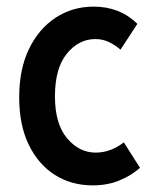

<svg xmlns="http://www.w3.org/2000/svg" viewBox="-20 -549 468 580"><path d="M38 -255Q38 -340 67.5 -401Q97 -462 148 -495.5Q199 -529 263 -529Q342 -529 395 -477L344 -399Q329 -412 310 -421.5Q291 -431 268 -431Q218 -431 182 -387Q146 -343 146 -258Q146 -175 182.5 -131.5Q219 -88 269 -88Q294 -88 316 -97Q338 -106 354 -119L403 -42Q377 -19 341 -4Q305 11 260 11Q196 11 146 -20.5Q96 -52 67 -111.5Q38 -171 38 -255Z"/></svg>

Font: Radio Canada Condensed Medium
Style: Regular
Weight: 500
Width: 3
Designer: Charles Daoud, Etienne Aubert Bonn, Alexandre Saumier Demers, Jacques Le Bailly
Foundry: Radio-Canada
Version: Version 2.104; ttfautohint (v1.8.4.7-5d5b);gftools[0.9.28.de